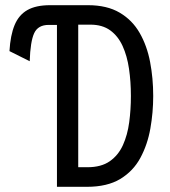

<svg xmlns="http://www.w3.org/2000/svg" viewBox="-20 -720 656 740"><path d="M199.5 0V-624H167.5Q126.5 -624 111.8 -592.2Q97 -560.5 94.5 -484L16.5 -523Q20 -584 36.2 -623.2Q52.5 -662.5 85.5 -681.2Q118.5 -700 172.5 -700H319Q392.5 -700 441.2 -671.2Q490 -642.5 518.2 -593.2Q546.5 -544 558.5 -481.2Q570.5 -418.5 570.5 -350Q570.5 -286.5 559.5 -224.5Q548.5 -162.5 521 -111.5Q493.5 -60.5 443.5 -30.2Q393.5 0 315 0ZM281.5 -75.5H317Q370 -75.5 403 -98.5Q436 -121.5 453.8 -160.8Q471.5 -200 478 -249Q484.5 -298 484.5 -350Q484.5 -405.5 477.2 -455Q470 -504.5 452.5 -542.8Q435 -581 404.8 -603Q374.5 -625 328 -625H281.5Z"/></svg>

Font: Overpass Mono Light
Style: Regular
Weight: 400
Monospace: yes
Version: Version 4.000